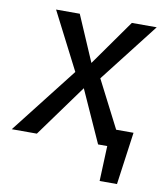

<svg xmlns="http://www.w3.org/2000/svg" viewBox="-110 -592 694 806"><g transform="rotate(10 237.0 -188.5)"><path d="M400 -74H474L443 150H369L375 0H336L236 -222L75 0H-32L189 -283L64 -527H165L249 -332L387 -527H493L297 -275Z"/></g></svg>

Font: FiraGO
Style: Italic
Weight: 400
Italic angle: -8°
Designer: bBox Type GmbH
Foundry: bBox Type GmbH
Version: Version 1.001